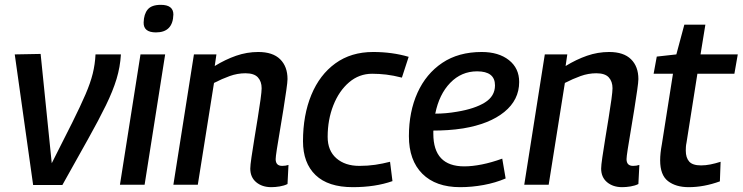

<svg xmlns="http://www.w3.org/2000/svg" viewBox="-20 -764 3071 794"><path d="M238 1H117L41 -539L148 -541L194 -89Q245 -189 279 -257.5Q313 -326 333.5 -373.5Q354 -421 363.5 -459.5Q373 -498 375 -539H480Q477 -487 462 -437.5Q447 -388 418 -328.5Q389 -269 344.5 -189.5Q300 -110 238 1Z M645 -744Q697 -744 697 -704Q695 -630 625 -630Q573 -630 574 -671Q575 -706 591 -725Q607 -744 645 -744ZM476 0 561 -539H663L578 0Z M782 -539H875L868 -491Q912 -518 956.5 -533.5Q1001 -549 1048 -549Q1108 -549 1138.5 -519Q1169 -489 1169 -437Q1169 -425 1164 -390.5Q1159 -356 1152 -311.5Q1145 -267 1137.5 -223.5Q1130 -180 1125 -147.5Q1120 -115 1120 -106Q1120 -78 1147 -78Q1161 -78 1173 -82L1169 -3Q1155 4 1136.5 7Q1118 10 1102 10Q1064 10 1039.5 -10.5Q1015 -31 1015 -67Q1015 -80 1020 -114Q1025 -148 1032 -191Q1039 -234 1046 -277Q1053 -320 1057.5 -353Q1062 -386 1062 -399Q1062 -427 1046.5 -444Q1031 -461 995 -461Q962 -461 930 -449.5Q898 -438 865 -421L798 0H697Z M1439 10Q1337 10 1285 -40Q1233 -90 1233 -180Q1233 -288 1267.5 -371.5Q1302 -455 1367 -502Q1432 -549 1523 -549Q1602 -549 1670 -529L1642 -443Q1607 -452 1577.5 -455.5Q1548 -459 1519 -459Q1465 -459 1423.5 -423.5Q1382 -388 1358.5 -328.5Q1335 -269 1335 -198Q1335 -141 1371 -109.5Q1407 -78 1466 -78Q1501 -78 1531.5 -82.5Q1562 -87 1593 -95L1603 -15Q1532 10 1439 10Z M2071 -26Q2029 -8 1980 1Q1931 10 1883 10Q1782 10 1726.5 -45.5Q1671 -101 1671 -201Q1671 -302 1706.5 -380.5Q1742 -459 1809 -504Q1876 -549 1972 -549Q2042 -549 2084.5 -515.5Q2127 -482 2127 -425Q2127 -351 2065.5 -301Q2004 -251 1895 -233Q1863 -228 1831.5 -226Q1800 -224 1772 -224Q1772 -218 1772 -211Q1772 -76 1900 -76Q1933 -76 1973 -84Q2013 -92 2057 -108ZM1953 -469Q1888 -469 1842 -421.5Q1796 -374 1780 -294Q1802 -294 1824.5 -296Q1847 -298 1870 -302Q1943 -314 1985 -340Q2027 -366 2027 -411Q2027 -469 1953 -469Z M2233 -539H2326L2319 -491Q2363 -518 2407.5 -533.5Q2452 -549 2499 -549Q2559 -549 2589.5 -519Q2620 -489 2620 -437Q2620 -425 2615 -390.5Q2610 -356 2603 -311.5Q2596 -267 2588.5 -223.5Q2581 -180 2576 -147.5Q2571 -115 2571 -106Q2571 -78 2598 -78Q2612 -78 2624 -82L2620 -3Q2606 4 2587.5 7Q2569 10 2553 10Q2515 10 2490.5 -10.5Q2466 -31 2466 -67Q2466 -80 2471 -114Q2476 -148 2483 -191Q2490 -234 2497 -277Q2504 -320 2508.5 -353Q2513 -386 2513 -399Q2513 -427 2497.5 -444Q2482 -461 2446 -461Q2413 -461 2381 -449.5Q2349 -438 2316 -421L2249 0H2148Z M2960 -95 2957 -14Q2891 10 2828 10Q2775 10 2742.5 -15Q2710 -40 2710 -101Q2710 -130 2717 -167L2763 -459H2683L2696 -530L2777 -539L2810 -662H2897L2877 -539H3031L3017 -459H2864L2819 -174Q2817 -165 2816.5 -156.5Q2816 -148 2816 -141Q2816 -112 2830 -96Q2844 -80 2879 -80Q2898 -80 2918 -84Q2938 -88 2960 -95Z"/></svg>

Font: Georama Medium
Style: Italic
Weight: 500
Italic angle: -9°
Designer: Jean-Baptiste Levee
Foundry: Production Type
Version: Version 1.000